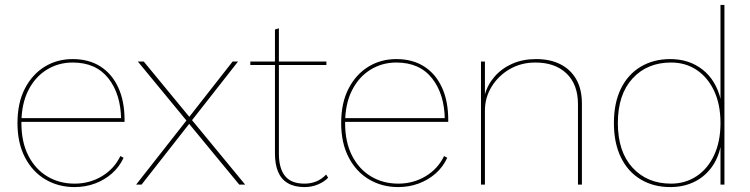

<svg xmlns="http://www.w3.org/2000/svg" viewBox="-20 -750 3048 780"><path d="M283 10Q217 10 164.5 -21Q112 -52 81.5 -110.5Q51 -169 51 -250Q51 -332 81 -390Q111 -448 161.5 -479Q212 -510 275 -510Q341 -510 388 -480Q435 -450 460.5 -394.5Q486 -339 486 -262Q486 -261 486 -259Q486 -257 486 -255H59V-270H479L472 -264Q471 -367 420.5 -431.5Q370 -496 275 -496Q217 -496 169.5 -466.5Q122 -437 94.5 -382Q67 -327 67 -250Q67 -173 95 -118Q123 -63 172 -33.5Q221 -4 283 -4Q344 -4 394 -34Q444 -64 469 -116L482 -109Q465 -72 435 -45.5Q405 -19 366 -4.5Q327 10 283 10Z M564 -500 751 -273 755 -268 976 0H952L745 -251L741 -256L540 -500ZM947 -500 758 -259 751 -250 555 0H533L741 -265L744 -269L925 -500Z M1113 -635V-126Q1113 -66 1138 -35Q1163 -4 1217 -4Q1243 -4 1265 -13Q1287 -22 1305 -41L1313 -28Q1298 -12 1272.5 -1Q1247 10 1217 10Q1177 10 1150 -5.5Q1123 -21 1110 -51.5Q1097 -82 1097 -126V-630ZM1306 -500V-486H997V-500Z M1598 10Q1532 10 1479.5 -21Q1427 -52 1396.5 -110.5Q1366 -169 1366 -250Q1366 -332 1396 -390Q1426 -448 1476.5 -479Q1527 -510 1590 -510Q1656 -510 1703 -480Q1750 -450 1775.5 -394.5Q1801 -339 1801 -262Q1801 -261 1801 -259Q1801 -257 1801 -255H1374V-270H1794L1787 -264Q1786 -367 1735.5 -431.5Q1685 -496 1590 -496Q1532 -496 1484.5 -466.5Q1437 -437 1409.5 -382Q1382 -327 1382 -250Q1382 -173 1410 -118Q1438 -63 1487 -33.5Q1536 -4 1598 -4Q1659 -4 1709 -34Q1759 -64 1784 -116L1797 -109Q1780 -72 1750 -45.5Q1720 -19 1681 -4.5Q1642 10 1598 10Z M1934 0V-500H1950V-360L1949 -363Q1960 -405 1989 -438.5Q2018 -472 2061 -491Q2104 -510 2158 -510Q2216 -510 2257.5 -488.5Q2299 -467 2321.5 -427Q2344 -387 2344 -329V0H2328V-327Q2328 -407 2281.5 -451.5Q2235 -496 2155 -496Q2097 -496 2050.5 -469Q2004 -442 1977 -397.5Q1950 -353 1950 -301V0Z M2703 10Q2635 10 2583 -21Q2531 -52 2502.5 -110.5Q2474 -169 2474 -250Q2474 -332 2502.5 -390Q2531 -448 2583 -479Q2635 -510 2703 -510Q2780 -510 2834.5 -467Q2889 -424 2908 -345L2907 -343V-730H2923V0H2907V-159L2908 -157Q2897 -104 2868 -66.5Q2839 -29 2797 -9.5Q2755 10 2703 10ZM2706 -4Q2764 -4 2809.5 -34Q2855 -64 2881 -119.5Q2907 -175 2907 -250Q2907 -326 2881 -381Q2855 -436 2810 -466Q2765 -496 2706 -496Q2609 -496 2549.5 -431Q2490 -366 2490 -250Q2490 -134 2549.5 -69Q2609 -4 2706 -4Z"/></svg>

Font: Work Sans Thin
Style: Regular
Weight: 250
Designer: Wei Huang
Foundry: Wei Huang
Version: Version 2.012